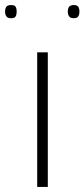

<svg xmlns="http://www.w3.org/2000/svg" viewBox="-52 -739 334 759"><path d="M95 0V-532H137V0ZM240 -667Q226 -667 221 -674.5Q216 -682 216 -693Q216 -705 221 -712Q226 -719 240 -719Q253 -719 257.5 -712Q262 -705 262 -693Q262 -682 257.5 -674.5Q253 -667 240 -667ZM-8 -667Q-22 -667 -27 -674.5Q-32 -682 -32 -693Q-32 -705 -27 -712Q-22 -719 -8 -719Q6 -719 10 -712Q14 -705 14 -693Q14 -682 10 -674.5Q6 -667 -8 -667Z"/></svg>

Font: Georama Expanded ExtraLight
Style: Regular
Weight: 250
Width: 7
Designer: Jean-Baptiste Levee
Foundry: Production Type
Version: Version 1.001